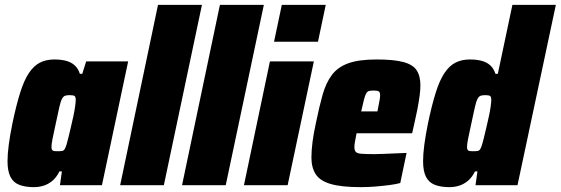

<svg xmlns="http://www.w3.org/2000/svg" viewBox="-20 -763 2310 791"><path d="M120 8Q84 8 59.5 -1.5Q35 -11 23 -34.5Q11 -58 11 -99Q11 -128 16 -166Q21 -204 31 -254Q47 -330 63 -381Q79 -432 99 -462Q119 -492 144.5 -505Q170 -518 204 -518Q231 -518 252 -512.5Q273 -507 287.5 -494Q302 -481 309 -459H319L335 -510H508L400 0H227L235 -57H225Q212 -31 194.5 -17Q177 -3 158 2.5Q139 8 120 8ZM218 -140Q229 -140 235.5 -141Q242 -142 246 -148Q250 -154 254 -167Q257 -176 261.5 -195Q266 -214 271.5 -237Q277 -260 282 -283Q287 -306 289.5 -324.5Q292 -343 292 -351Q292 -365 286.5 -368Q281 -371 267 -371Q255 -371 248 -368.5Q241 -366 235.5 -356Q230 -346 224.5 -322Q219 -298 210 -255Q201 -214 196.5 -191.5Q192 -169 192 -157Q192 -149 195 -145Q198 -141 204 -140.5Q210 -140 218 -140Z M475 0 631 -743H812L655 0Z M730 0 886 -743H1067L910 0Z M1109 -591 1141 -743H1322L1290 -591ZM985 0 1092 -510H1273L1165 0Z M1466 8Q1387 8 1342.5 -5Q1298 -18 1280.5 -45.5Q1263 -73 1263 -114Q1263 -143 1267.5 -178Q1272 -213 1281 -254Q1295 -323 1309 -372.5Q1323 -422 1347.5 -454.5Q1372 -487 1415.5 -502.5Q1459 -518 1531 -518Q1602 -518 1641.5 -507.5Q1681 -497 1696.5 -473.5Q1712 -450 1712 -411Q1712 -392 1708.5 -366.5Q1705 -341 1699.5 -312.5Q1694 -284 1687 -254L1678 -214H1449Q1446 -198 1443 -182.5Q1440 -167 1440 -158Q1440 -144 1445.5 -137.5Q1451 -131 1469 -129.5Q1487 -128 1523 -128Q1536 -128 1558.5 -129Q1581 -130 1606.5 -131Q1632 -132 1655 -133L1629 -9Q1611 -4 1584 -0.5Q1557 3 1526.5 5.5Q1496 8 1466 8ZM1468 -304H1535L1538 -320Q1542 -340 1544 -351.5Q1546 -363 1546 -371Q1546 -380 1543 -384Q1540 -388 1534 -389Q1528 -390 1519 -390Q1507 -390 1500 -388Q1493 -386 1488.5 -378Q1484 -370 1479.5 -352.5Q1475 -335 1468 -304Z M1832 8Q1796 8 1771.5 -1.5Q1747 -11 1735 -34.5Q1723 -58 1723 -99Q1723 -128 1728 -166Q1733 -204 1743 -254Q1759 -330 1775 -381Q1791 -432 1811 -462Q1831 -492 1856.5 -505Q1882 -518 1916 -518Q1943 -518 1964 -512.5Q1985 -507 1999.5 -494Q2014 -481 2021 -459H2031L2091 -743H2270L2112 0H1939L1947 -57H1937Q1924 -31 1906.5 -17Q1889 -3 1870 2.5Q1851 8 1832 8ZM1930 -140Q1941 -140 1947.5 -141Q1954 -142 1958 -148Q1962 -154 1966 -167Q1969 -176 1973.5 -195Q1978 -214 1983.5 -237Q1989 -260 1994 -283Q1999 -306 2001.5 -324.5Q2004 -343 2004 -351Q2004 -365 1998.5 -368Q1993 -371 1979 -371Q1967 -371 1960 -368.5Q1953 -366 1947.5 -356Q1942 -346 1936.5 -322Q1931 -298 1922 -255Q1913 -214 1908.5 -191.5Q1904 -169 1904 -157Q1904 -149 1907 -145Q1910 -141 1916 -140.5Q1922 -140 1930 -140Z"/></svg>

Font: Saira SemiCondensed Black
Style: Italic
Weight: 900
Width: 4
Italic angle: -12°
Designer: Hector Gatti with collaboration of the Omnibus-Type team
Foundry: Omnibus-Type
Version: Version 1.101